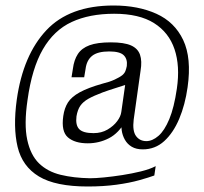

<svg xmlns="http://www.w3.org/2000/svg" viewBox="-20 -613 741 698"><path d="M299 65Q182 65 121.5 28.5Q61 -8 44 -79Q27 -150 41 -251Q64 -413 148.5 -503Q233 -593 393 -593Q482 -593 548.5 -563Q615 -533 646 -467.5Q677 -402 662 -296Q653 -232 631.5 -181Q610 -130 577 -100Q544 -70 499 -70Q475 -70 459 -79.5Q443 -89 434 -105Q425 -121 422.5 -139Q420 -157 421 -173L437 -174Q412 -129 376 -110.5Q340 -92 299 -92Q252 -92 227 -113.5Q202 -135 210 -191Q214 -220 227 -240.5Q240 -261 270 -277.5Q300 -294 353 -309Q378 -315 396.5 -323.5Q415 -332 425 -340Q433 -347 436 -355Q439 -363 441 -373Q444 -398 430 -412Q416 -426 377 -426Q335 -426 315 -410Q295 -394 291 -362L286 -332H240L245 -363Q249 -395 263 -416.5Q277 -438 305.5 -448.5Q334 -459 383 -459Q431 -459 456 -448Q481 -437 489 -414Q497 -391 491 -356L466 -178Q461 -137 474.5 -118.5Q488 -100 512 -100Q534 -100 556 -119Q578 -138 595.5 -180Q613 -222 623 -291Q635 -373 614.5 -434Q594 -495 540 -529Q486 -563 395 -563Q305 -563 240.5 -533Q176 -503 136 -434Q96 -365 80 -249Q67 -161 79 -105Q91 -49 122 -19Q153 11 200.5 22.5Q248 34 307 35Q327 35 358 32Q389 29 424.5 23.5Q460 18 492.5 10Q525 2 546 -9L541 25Q522 32 486.5 42Q451 52 403.5 58.5Q356 65 299 65ZM320 -129Q349 -129 371 -142Q393 -155 406 -172.5Q419 -190 421 -206L435 -304Q420 -299 397.5 -292Q375 -285 353 -277Q321 -265 301.5 -254Q282 -243 272 -228.5Q262 -214 258 -190Q254 -158 268 -143.5Q282 -129 320 -129Z"/></svg>

Font: Alumni Sans
Style: Italic
Weight: 400
Italic angle: -8°
Version: Version 1.016